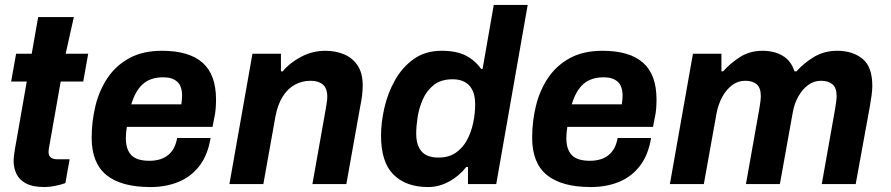

<svg xmlns="http://www.w3.org/2000/svg" viewBox="-20 -743 3596 775"><path d="M161 12Q112 12 85 -2.5Q58 -17 46.5 -41Q35 -65 35 -93Q35 -104 37.5 -123Q40 -142 48 -185L88 -414H25L45 -526H108L134 -674H278L245 -526H336L316 -414H225L182 -170Q180 -162 178 -148.5Q176 -135 176 -129Q176 -100 213 -100H261L244 -4Q228 2 204 7Q180 12 161 12Z M587 12Q469 12 409.5 -36.5Q350 -85 350 -187Q350 -252 365 -314.5Q380 -377 413.5 -427.5Q447 -478 501.5 -508Q556 -538 634 -538Q743 -538 797.5 -490Q852 -442 852 -341Q852 -323 850.5 -303.5Q849 -284 844 -263L838 -231H492Q490 -218 489 -207Q488 -196 488 -185Q488 -140 510 -117Q532 -94 583 -94Q630 -94 658.5 -117Q687 -140 695 -186H830Q819 -118 785.5 -74Q752 -30 701 -9Q650 12 587 12ZM510 -322H712Q713 -331 714 -339.5Q715 -348 715 -356Q715 -396 695 -413.5Q675 -431 640 -431Q587 -431 556.5 -403.5Q526 -376 510 -322Z M906 0 999 -526H1114V-455H1121Q1149 -489 1195 -513.5Q1241 -538 1294 -538Q1334 -538 1368 -524Q1402 -510 1423 -479.5Q1444 -449 1444 -398Q1444 -378 1441.5 -357.5Q1439 -337 1434 -313L1378 0H1241L1295 -304Q1297 -318 1299 -329.5Q1301 -341 1301 -352Q1301 -387 1283 -402Q1265 -417 1234 -417Q1199 -417 1170 -401Q1141 -385 1121 -353Q1101 -321 1092 -274L1043 0Z M1708 12Q1619 12 1568.5 -38Q1518 -88 1518 -196Q1518 -248 1531.5 -307.5Q1545 -367 1574.5 -419.5Q1604 -472 1650.5 -505Q1697 -538 1763 -538Q1822 -538 1859.5 -519Q1897 -500 1922 -465H1928L1973 -723H2110L1983 0H1869V-69H1862Q1833 -32 1792.5 -10Q1752 12 1708 12ZM1750 -107Q1792 -107 1820.5 -127Q1849 -147 1866 -179.5Q1883 -212 1890.5 -249.5Q1898 -287 1898 -322Q1898 -372 1874.5 -397.5Q1851 -423 1807 -423Q1760 -423 1731 -400Q1702 -377 1686.5 -341.5Q1671 -306 1665.5 -269Q1660 -232 1660 -204Q1660 -157 1681.5 -132Q1703 -107 1750 -107Z M2365 12Q2247 12 2187.5 -36.5Q2128 -85 2128 -187Q2128 -252 2143 -314.5Q2158 -377 2191.5 -427.5Q2225 -478 2279.5 -508Q2334 -538 2412 -538Q2521 -538 2575.5 -490Q2630 -442 2630 -341Q2630 -323 2628.5 -303.5Q2627 -284 2622 -263L2616 -231H2270Q2268 -218 2267 -207Q2266 -196 2266 -185Q2266 -140 2288 -117Q2310 -94 2361 -94Q2408 -94 2436.5 -117Q2465 -140 2473 -186H2608Q2597 -118 2563.5 -74Q2530 -30 2479 -9Q2428 12 2365 12ZM2288 -322H2490Q2491 -331 2492 -339.5Q2493 -348 2493 -356Q2493 -396 2473 -413.5Q2453 -431 2418 -431Q2365 -431 2334.5 -403.5Q2304 -376 2288 -322Z M2684 0 2777 -526H2892V-455H2899Q2927 -487 2966.5 -512.5Q3006 -538 3058 -538Q3105 -538 3139 -518Q3173 -498 3187 -455H3195Q3223 -487 3264.5 -512.5Q3306 -538 3360 -538Q3421 -538 3461 -506Q3501 -474 3501 -397Q3501 -378 3498 -357.5Q3495 -337 3491 -313L3434 0H3297L3351 -304Q3353 -318 3355 -331Q3357 -344 3357 -355Q3357 -389 3340 -403Q3323 -417 3294 -417Q3265 -417 3241.5 -399.5Q3218 -382 3201.5 -352Q3185 -322 3179 -284L3128 0H2991L3045 -304Q3047 -318 3049 -331Q3051 -344 3051 -355Q3051 -389 3034 -403Q3017 -417 2988 -417Q2959 -417 2935.5 -399.5Q2912 -382 2895.5 -352Q2879 -322 2872 -284L2821 0Z"/></svg>

Font: Archivo VF Beta
Style: Italic
Weight: 400
Italic angle: -10°
Designer: Hector Gatti
Foundry: Omnibus-Type
Version: Version 1.002